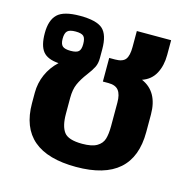

<svg xmlns="http://www.w3.org/2000/svg" viewBox="-88 -629 720 730"><g transform="rotate(15 272.5 -264.5)"><path d="M49 -176V-217Q49 -255 64 -289Q79 -323 107 -349Q63 -352 45 -374.5Q27 -397 27 -446Q27 -497 51.5 -520.5Q76 -544 140 -544Q205 -544 229.5 -522Q254 -500 254 -443V-408Q254 -387 246.5 -372Q239 -357 223 -336Q204 -311 194 -288.5Q184 -266 184 -233V-170Q184 -122 201 -99Q218 -76 273 -76Q311 -76 330.5 -87.5Q350 -99 356 -118.5Q362 -138 362 -170V-262Q362 -294 350 -309.5Q338 -325 310 -325H288V-418H311Q341 -418 352 -432.5Q363 -447 363 -481V-544H498V-486Q498 -444 481.5 -413Q465 -382 430 -370Q497 -341 497 -251V-182Q497 15 273 15Q49 15 49 -176ZM179 -443Q179 -466 170.5 -474Q162 -482 139 -482Q116 -482 107 -473.5Q98 -465 98 -443Q98 -422 107 -414Q116 -406 139 -406Q162 -406 170.5 -414Q179 -422 179 -443Z"/></g></svg>

Font: Pridi Medium
Style: Regular
Weight: 500
Designer: Katatrad Team
Foundry: CadsonDemak
Version: Version 1.001